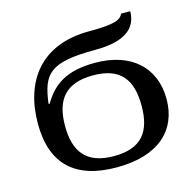

<svg xmlns="http://www.w3.org/2000/svg" viewBox="-105 -824 965 943"><g transform="rotate(-15 377.0 -352.0)"><path d="M376 10C590 10 698 -94 698 -252C698 -411 589 -514 404 -514C259 -514 189 -465 137 -377L132 -379C151 -528 191 -575 423 -575C575 -575 637 -629 637 -714H591C577 -686 552 -671 417 -671C169 -671 56 -511 56 -297C56 -90 167 10 376 10ZM377 -47C236 -47 182 -122 182 -252C182 -382 236 -457 378 -457C520 -457 571 -382 571 -252C571 -122 520 -47 377 -47Z"/></g></svg>

Font: Noto Serif Thai Medium
Style: Regular
Weight: 500
Designer: Monotype Design Team
Foundry: Monotype Imaging Inc.
Version: Version 1.901;PS 001.901;hotconv 1.0.88;makeotf.lib2.5.64775